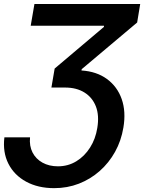

<svg xmlns="http://www.w3.org/2000/svg" viewBox="-21 -748 738 983"><path d="M1.5 -44.9H132.8Q128.4 -1 145.5 32.5Q162.6 65.9 196.5 84.7Q230.5 103.5 275.4 103.5Q327.6 103.5 369.9 77.6Q412.1 51.8 440.2 7.3Q468.3 -37.1 477.1 -92.8Q487.8 -156.7 470 -202.9Q452.1 -249 411.4 -274.4Q370.6 -299.8 312 -299.8H242.2L258.8 -397L511.2 -610.4V-616.2H136.2L155.3 -727.5H696.8L681.2 -632.8L397.5 -394L396 -387.2Q473.6 -382.3 526.6 -343.5Q579.6 -304.7 602.1 -240.7Q624.5 -176.8 610.8 -95.2Q599.6 -27.3 568.1 29.3Q536.6 85.9 489.3 127.7Q441.9 169.4 382.8 192.4Q323.7 215.3 256.3 215.3Q173.8 215.3 112.8 182.1Q51.8 148.9 22 90.1Q-7.8 31.2 1.5 -44.9Z"/></svg>

Font: Inter 16pt SemiBold
Style: Italic
Weight: 600
Italic angle: -9.3988°
Version: Version 4.001;git-66647c0bb